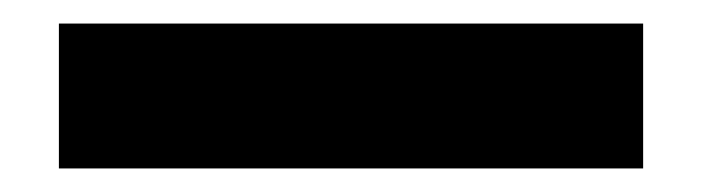

<svg xmlns="http://www.w3.org/2000/svg" viewBox="-20 47 596 163"><path d="M526 190V67H30V190Z"/></svg>

Font: LVC Sans
Style: Bold
Weight: 700
Designer: Mike Abbink, Paul van der Laan, Pieter van Rosmalen
Foundry: Bold Monday
Version: Version 3.0